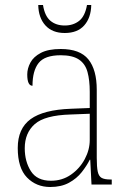

<svg xmlns="http://www.w3.org/2000/svg" viewBox="-20 -738 514 768"><path d="M181 10Q125 10 88 -28Q51 -66 51 -146Q51 -224 102.5 -261.5Q154 -299 264 -303L339 -306V-371Q339 -417 330 -450Q321 -483 295.5 -500Q270 -517 223 -517Q159 -517 134.5 -486Q110 -455 110 -395Q89 -395 89 -440Q89 -464 101.5 -487.5Q114 -511 143.5 -526.5Q173 -542 223 -542Q300 -542 333.5 -500.5Q367 -459 367 -379V-107Q367 -70 371 -51.5Q375 -33 386.5 -26.5Q398 -20 422 -20H427V0H346L341 -99H339Q327 -75 307 -49.5Q287 -24 256 -7Q225 10 181 10ZM184 -15Q229 -15 264 -39.5Q299 -64 319 -101.5Q339 -139 339 -178V-283L262 -280Q159 -277 119 -241.5Q79 -206 79 -145Q79 -92 103.5 -53.5Q128 -15 184 -15ZM239 -606Q189 -606 161.5 -636.5Q134 -667 133 -718H152Q159 -674 181.5 -655Q204 -636 239 -636Q273 -636 296.5 -654.5Q320 -673 328 -718H345Q344 -667 317 -636.5Q290 -606 239 -606Z"/></svg>

Font: Noto Serif Lao SemiCondensed Thin
Style: Regular
Weight: 100
Width: 4
Designer: Monotype Design Team
Foundry: Monotype Imaging Inc.
Version: Version 2.003; ttfautohint (v1.8.4.7-5d5b)